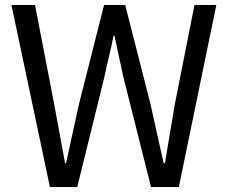

<svg xmlns="http://www.w3.org/2000/svg" viewBox="-20 -753 918 773"><path d="M181 0 26 -733H121L198 -334Q209 -275 220 -215.5Q231 -156 242 -96H246Q259 -156 272 -215.5Q285 -275 298 -334L399 -733H484L586 -334Q599 -275 612 -215.5Q625 -156 639 -96H644Q654 -156 664 -215.5Q674 -275 684 -334L763 -733H851L700 0H588L477 -442Q467 -486 458.5 -526.5Q450 -567 441 -609H437Q429 -567 419 -526.5Q409 -486 400 -442L291 0Z"/></svg>

Font: Noto Sans SC Thin
Style: Regular
Weight: 400
Version: Version 2.004-H2;hotconv 1.0.118;makeotfexe 2.5.65603